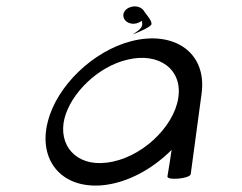

<svg xmlns="http://www.w3.org/2000/svg" viewBox="-20 -560 760 602"><path d="M578 -14 612 -266C630 -396 525 -465 392 -431C271 -400 158 -290 130 -179C99 -61 170 32 300 21C378 14 457 -29 518 -90C514 -63 510 -35 505 -7C503 7 576 0 578 -14ZM182 -188C202 -268 288 -352 380 -373C479 -397 553 -342 539 -253C525 -160 420 -62 314 -50C217 -38 162 -106 182 -188ZM368 -504C373 -490 391 -482 409 -487C415 -489 420 -491 424 -495C432 -474 415 -465 396 -452C422 -462 455 -477 455 -485C456 -495 441 -512 433 -523C427 -536 408 -544 390 -538C372 -533 363 -518 368 -504Z"/></svg>

Font: Hi. Perspective
Style: Perspective
Weight: 400
Designer: Mew Too, Robert Jablonski
Foundry: Cannot Into Space Fonts
Version: Version 1.996